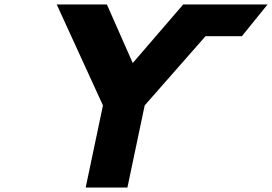

<svg xmlns="http://www.w3.org/2000/svg" viewBox="-20 -845 1225 865"><path d="M235.5 -825 443.8 -370 366 0H554L631.8 -370L905.9 -682H1069.8L1185.5 -825H1031.5H805.5L578 -561L461.5 -825Z"/></svg>

Font: Hussar
Style: BdOblTwo
Weight: 700
Foundry: Cannot Into Space Fonts
Version: Version 2.00